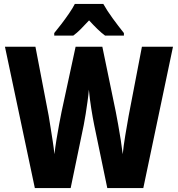

<svg xmlns="http://www.w3.org/2000/svg" viewBox="-20 -950 898 970"><path d="M854 -714 704 0H522L456 -318Q449 -352 441 -402Q433 -452 429 -497Q427 -472 422.5 -439.5Q418 -407 413 -375Q408 -343 403 -318L337 0H156L5 -714H159L226 -365Q230 -340 235.5 -306Q241 -272 246.5 -236Q252 -200 255 -171Q259 -206 265.5 -246Q272 -286 279 -323Q286 -360 291 -385L362 -714H497L565 -385Q570 -358 577 -320.5Q584 -283 590 -243.5Q596 -204 600 -171Q604 -212 613 -266.5Q622 -321 630 -365L697 -714ZM502 -930Q521 -896 549.5 -857Q578 -818 606 -783V-770H511Q492 -784 472 -803.5Q452 -823 430 -847Q407 -822 387.5 -802.5Q368 -783 350 -770H254V-783Q270 -802 290.5 -829Q311 -856 329.5 -883Q348 -910 358 -930Z"/></svg>

Font: Noto Sans Hebrew Condensed ExtraBold
Style: Regular
Weight: 800
Width: 3
Designer: Monotype Design Team
Foundry: Monotype Imaging Inc.
Version: Version 2.004; ttfautohint (v1.8.4.7-5d5b)